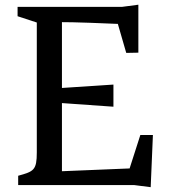

<svg xmlns="http://www.w3.org/2000/svg" viewBox="-20 -776 707 805"><path d="M56.2 0H543L611.8 8.8L621.1 -210H568.4L523.4 -69.8L239.7 -58.1V-343.8L455.6 -328.6V-421.4L239.7 -407.2V-683.1C239.7 -683.1 283.2 -684.1 474.1 -675.8L509.3 -554.2L560.1 -555.2V-756.3L490.7 -747.1H53.7V-708L134.3 -681.6V-137.2C134.3 -62.5 121.6 -57.1 56.2 -39.1Z"/></svg>

Font: Donegal One
Style: Regular
Weight: 400
Designer: Gary Lonergan
Foundry: Sorkin Type Co.
Version: Version 1.004